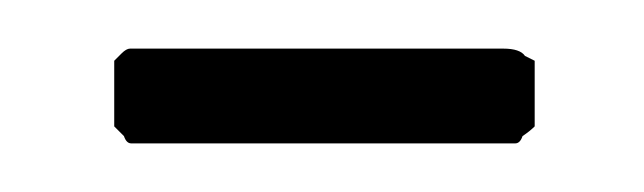

<svg xmlns="http://www.w3.org/2000/svg" viewBox="-20 9 265 79"><path d="M27 61V34L30 31Q32 29 33.5 29Q35 29 39 29H187Q194 29 196 32L200 34V63V61Q198 63 195 65Q194 68 192 68Q190 68 187 68H39Q36 68 34 68Q32 68 31 65Z"/></svg>

Font: Chathura
Style: Regular
Weight: 300
Designer: Appaji Ambarisha Darbha
Foundry: Aditya Fonts
Version: Version 1.00 2015